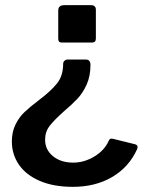

<svg xmlns="http://www.w3.org/2000/svg" viewBox="-20 -550 567 745"><path d="M206 -509Q206 -520 212 -525Q218 -530 231 -530H333Q352 -530 352 -512V-401Q352 -385 338 -385H219Q206 -385 206 -399ZM512 29Q480 99 415 137Q350 175 263 175Q188 175 134.5 152Q81 129 53.5 89Q26 49 26 -1Q26 -38 40 -66.5Q54 -95 74.5 -114.5Q95 -134 129 -160Q177 -196 201 -226Q225 -256 225 -302Q225 -309 230 -314Q235 -319 242 -319H313Q331 -319 331 -298Q331 -255 316.5 -222.5Q302 -190 281 -167.5Q260 -145 228 -118Q191 -85 173 -62Q155 -39 155 -8Q155 31 185.5 56Q216 81 264 81Q307 81 346.5 57Q386 33 402 -4Q405 -10 408.5 -11.5Q412 -13 420 -11L505 10Q518 14 512 29Z"/></svg>

Font: n
Style: Regular
Weight: 600
Designer: Pablo Impallari, Rodrigo Fuenzalida
Foundry: Impallari Type
Version: Version 1.002; ttfautohint (v1.5)